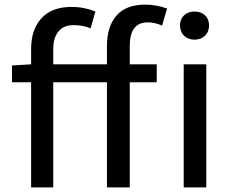

<svg xmlns="http://www.w3.org/2000/svg" viewBox="-20 -813 1014 833"><path d="M291 -783Q345 -783 394 -763L373 -690Q341 -704 298 -704Q257 -704 234 -677Q211 -650 211 -599V-534H444V-613Q444 -698 485.5 -745.5Q527 -793 610 -793Q657 -793 705 -776L683 -702Q652 -716 621 -716Q543 -716 543 -614V-534H660V-456H543V0H444V-456H211V0H115V-456H32V-529L115 -534V-600Q115 -685 160 -734Q205 -783 291 -783ZM777 -534H875V0H777ZM761 -703Q761 -730 778.5 -746.5Q796 -763 824 -763Q852 -763 869.5 -746.5Q887 -730 887 -703Q887 -675 869.5 -658Q852 -641 824 -641Q796 -641 778.5 -658Q761 -675 761 -703Z"/></svg>

Font: Nebula Sans Medium
Style: Regular
Weight: 500
Designer: Paul D. Hunt for Adobe (as Source Sans)
Foundry: Nebula Entertainment & Broadcasting LLC
Version: Version 1.010